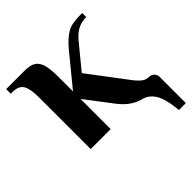

<svg xmlns="http://www.w3.org/2000/svg" viewBox="-173 -597 883 883"><g transform="rotate(-45 268.5 -155.0)"><path d="M538 -10V160H493Q486 83 464.5 47.5Q443 12 404 4Q348 -12 305 -70L209 -196V0H79V-340Q79 -391 65 -415.5Q51 -440 9 -440H-1V-470H119Q155 -470 174 -458Q193 -446 201 -418.5Q209 -391 209 -340V-245L330 -393Q364 -434 394 -452Q424 -470 474 -470H494V-444Q464 -444 440 -432Q416 -420 394 -394L297 -276L430 -100Q442 -83 451 -74Q466 -57 478 -51Q490 -45 503 -45Q518 -45 528 -35Q538 -25 538 -10Z"/></g></svg>

Font: Philosopher
Style: Bold
Weight: 700
Designer: Jovanny Lemonad
Foundry: Jovanny Lemonad
Version: Version 2.000